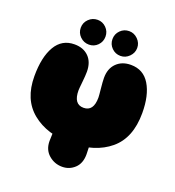

<svg xmlns="http://www.w3.org/2000/svg" viewBox="-155 -1002 1026 1123"><g transform="rotate(20 358.5 -440.0)"><path d="M358 -148Q509 -148 600.5 -224Q692 -300 692 -455Q692 -566 652 -632Q612 -698 534 -698Q479 -698 445 -664.5Q411 -631 411 -573Q411 -550 415.5 -507Q420 -464 420 -453Q420 -367 358 -367Q296 -367 296 -453Q296 -464 300.5 -506Q305 -548 305 -572Q305 -631 272 -664.5Q239 -698 183 -698Q105 -698 65 -630Q25 -562 25 -443Q25 -298 117.5 -223Q210 -148 358 -148ZM358 0Q403 0 435.5 -30.5Q468 -61 468 -117Q468 -219 446.5 -266Q425 -313 358 -313Q287 -313 262.5 -263.5Q238 -214 238 -117Q238 -63 274 -31.5Q310 0 358 0ZM457 -726Q488 -726 511 -749Q534 -772 534 -803Q534 -834 511 -857Q488 -880 457 -880Q425 -880 402.5 -857.5Q380 -835 380 -803Q380 -771 402.5 -748.5Q425 -726 457 -726ZM261 -879Q229 -879 206 -856.5Q183 -834 183 -802Q183 -770 206 -747.5Q229 -725 261 -725Q293 -725 315 -747.5Q337 -770 337 -802Q337 -834 314.5 -856.5Q292 -879 261 -879Z"/></g></svg>

Font: Cherry Bomb
Style: Regular
Weight: 400
Designer: satsuyako
Foundry: satsuyako
Version: Version 4.0